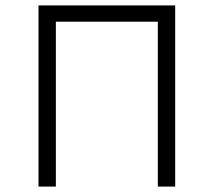

<svg xmlns="http://www.w3.org/2000/svg" viewBox="-20 -688 788 708"><path d="M122 0V-668H626V0H562V-608H186V0Z"/></svg>

Font: Zaghawa Beria
Style: Regular
Weight: 400
Designer: Anonymous
Foundry: Designed by a volunteer who chooses to remain anonymous, in cooperation with SIL International and the Mission Protestan
Version: Version 1.001